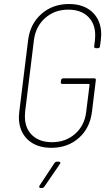

<svg xmlns="http://www.w3.org/2000/svg" viewBox="-20 -728 552 956"><path d="M74 -145Q74 -154 76 -172L120 -528Q130 -609 186 -658.5Q242 -708 324 -708Q398 -708 441 -666.5Q484 -625 484 -556Q484 -547 482 -529L478 -498Q478 -494 475 -491Q472 -488 467 -488H458Q453 -488 450.5 -491Q448 -494 449 -498L453 -530Q454 -538 454 -553Q454 -611 418 -645.5Q382 -680 320 -680Q252 -680 205 -638.5Q158 -597 149 -529L105 -171Q104 -163 104 -148Q104 -89 140.5 -54.5Q177 -20 239 -20Q307 -20 354 -61.5Q401 -103 409 -170L426 -306Q426 -310 422 -310H291Q281 -310 283 -320L284 -328Q284 -332 287 -335Q290 -338 295 -338H449Q459 -338 457 -328L438 -172Q428 -90 372.5 -41Q317 8 236 8Q161 8 117.5 -33.5Q74 -75 74 -145ZM177 196 251 84Q256 77 264 77H272Q278 77 280 80.5Q282 84 278 89L201 201Q196 208 189 208H183Q177 208 175.5 204.5Q174 201 177 196Z"/></svg>

Font: Barlow Semi Condensed Thin
Style: Italic
Weight: 250
Width: 4
Italic angle: -7°
Designer: Jeremy Tribby
Foundry: Tribby Type
Version: Version 1.408